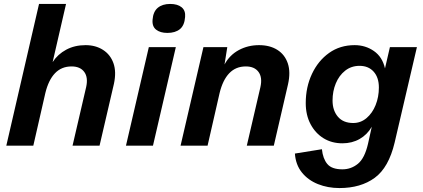

<svg xmlns="http://www.w3.org/2000/svg" viewBox="-20 -739 2146 974"><path d="M12 0 178 -719H315L247 -424Q273 -464 316 -487Q359 -510 414 -510Q465 -510 502.5 -486Q540 -462 555.5 -418.5Q571 -375 558 -314L485 0H348L417 -297Q428 -346 407.5 -374Q387 -402 343 -402Q292 -402 259 -367.5Q226 -333 210 -267L149 0Z M829 -572Q793 -572 772 -588.5Q751 -605 754 -639Q757 -680 780.5 -699.5Q804 -719 843 -719Q881 -719 901.5 -702Q922 -685 919 -653Q916 -610 892.5 -591Q869 -572 829 -572ZM872 -500 756 0H619L735 -500Z M896 0 1012 -500H1133L1119 -412Q1145 -460 1191.5 -485Q1238 -510 1294 -510Q1349 -510 1387 -486Q1425 -462 1440 -417.5Q1455 -373 1441 -311L1369 0H1232L1301 -297Q1312 -346 1291.5 -374Q1271 -402 1227 -402Q1176 -402 1143 -367.5Q1110 -333 1094 -267L1033 0Z M1702 215Q1643 215 1593 195Q1543 175 1511.5 136Q1480 97 1476 40L1613 18Q1618 66 1640.5 93Q1663 120 1717 120Q1761 120 1795.5 92Q1830 64 1847 -10L1866 -96Q1843 -56 1804.5 -34Q1766 -12 1717 -12Q1663 -12 1621.5 -37.5Q1580 -63 1555.5 -109Q1531 -155 1531 -216Q1531 -297 1562.5 -364Q1594 -431 1649.5 -470.5Q1705 -510 1779 -510Q1834 -510 1877 -480Q1920 -450 1933 -392L1958 -500H2095L1982 -16Q1952 111 1881 163Q1810 215 1702 215ZM1772 -115Q1810 -115 1839.5 -140Q1869 -165 1885.5 -206Q1902 -247 1902 -295Q1902 -346 1875.5 -375.5Q1849 -405 1804 -405Q1762 -405 1731 -380.5Q1700 -356 1683.5 -316Q1667 -276 1667 -229Q1667 -179 1694 -147Q1721 -115 1772 -115Z"/></svg>

Font: Work Sans SemiBold
Style: Italic
Weight: 600
Italic angle: -13°
Designer: Wei Huang
Foundry: Wei Huang
Version: Version 2.012; ttfautohint (v1.8.3)